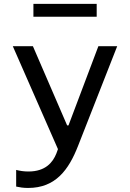

<svg xmlns="http://www.w3.org/2000/svg" viewBox="-20 -748 660 974"><path d="M470.5 -728.5H149.5V-663H470.5ZM45 -513.5 274 8.5 266 30.5C248 76 210.5 122 124.5 122C101.5 122 81.5 119 62 114V198.5C80 202.5 99 205.5 122.5 205.5C262 205.5 328.5 113.5 376 -8L574.5 -513.5H479L327.5 -112H320.5L147 -513.5Z"/></svg>

Font: Monaspace Neon
Style: Regular
Weight: 400
Designer: Riley Cran & the Lettermatic Team
Foundry: Lettermatic
Version: Version 1.200 (Monaspace Neon)